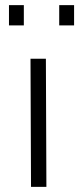

<svg xmlns="http://www.w3.org/2000/svg" viewBox="-20 -729 309 749"><path d="M15 -709H73V-630H15ZM211 -709H269V-630H211ZM99 -500H159L161 0H101Z"/></svg>

Font: Panefresco 250wt
Style: Regular
Weight: 300
Version: Version 1.000